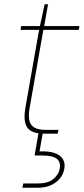

<svg xmlns="http://www.w3.org/2000/svg" viewBox="-20 -626 392 899"><path d="M187 0Q151 0 128.5 -11Q106 -22 98.5 -49Q91 -76 99 -122L163 -486H76L79 -504H167L189 -606H205L187 -504H352L349 -486H183L119 -122Q109 -67 126 -42.5Q143 -18 193 -18H254L250 0ZM85 253 89 233H157Q205 233 230 212Q255 191 260 163Q265 133 246 117.5Q227 102 175 102H142L161 -7H181L165 83Q210 81 237 91Q264 101 275 120Q286 139 281 165Q277 189 261 209Q245 229 219 241Q193 253 157 253Z"/></svg>

Font: DM Sans Thin
Style: Italic
Weight: 250
Italic angle: -10°
Designer: Colophon Foundry, Jonny Pinhorn
Foundry: Colophon Foundry
Version: Version 4.004;gftools[0.9.30]